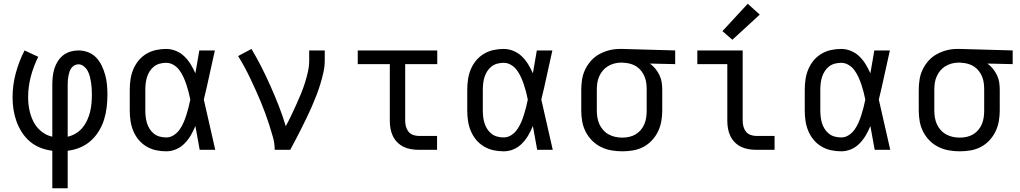

<svg xmlns="http://www.w3.org/2000/svg" viewBox="-20 -799 5440 1024"><path d="M259 205V5Q226 1 195.5 -11Q165 -23 140 -44Q115 -65 97 -93Q79 -121 68 -151.5Q57 -182 52 -214.5Q47 -247 47 -280Q47 -345 64 -408.5Q81 -472 111 -530L184 -496Q159 -446 144.5 -391.5Q130 -337 130 -281Q130 -247 136.5 -214Q143 -181 158 -151Q173 -121 199.5 -99Q226 -77 259 -70V-350Q259 -371 261.5 -392.5Q264 -414 270.5 -434.5Q277 -455 289 -473.5Q301 -492 318 -505Q335 -518 356 -524Q377 -530 398 -530Q425 -530 450 -520.5Q475 -511 493 -492Q511 -473 522.5 -449Q534 -425 541 -399.5Q548 -374 550.5 -347.5Q553 -321 553 -295Q553 -261 549 -227Q545 -193 535 -161Q525 -129 507 -99.5Q489 -70 463.5 -47.5Q438 -25 406.5 -12Q375 1 341 5V205ZM341 -70Q364 -75 384.5 -87.5Q405 -100 420 -118Q435 -136 445 -158Q455 -180 460.5 -202.5Q466 -225 468 -248.5Q470 -272 470 -296Q470 -312 469 -328Q468 -344 465.5 -360Q463 -376 459 -391.5Q455 -407 447.5 -421Q440 -435 427 -445.5Q414 -456 398 -456Q387 -456 377 -450.5Q367 -445 360.5 -436Q354 -427 350.5 -416Q347 -405 345 -394Q343 -383 342 -372Q341 -361 341 -350Z M866 8Q838 8 811 2Q784 -4 760 -18.5Q736 -33 718.5 -54.5Q701 -76 690.5 -101.5Q680 -127 676 -154.5Q672 -182 672 -210V-320Q672 -348 676 -375.5Q680 -403 690.5 -428.5Q701 -454 718.5 -475.5Q736 -497 760 -511.5Q784 -526 811 -532Q838 -538 866 -538Q893 -538 918.5 -527.5Q944 -517 963.5 -498Q983 -479 997 -456Q1011 -433 1022 -408Q1027 -438 1032.5 -468.5Q1038 -499 1043 -530H1126Q1111 -465 1097 -399Q1083 -333 1067 -268Q1083 -201 1097.5 -134Q1112 -67 1128 0H1045Q1039 -32 1033.5 -63.5Q1028 -95 1022 -127Q1012 -102 998 -78Q984 -54 964.5 -34Q945 -14 919.5 -3Q894 8 866 8ZM866 -66Q888 -66 906.5 -78Q925 -90 937.5 -107.5Q950 -125 958.5 -144.5Q967 -164 973.5 -184.5Q980 -205 985.5 -226Q991 -247 995 -268Q991 -289 985.5 -309.5Q980 -330 973.5 -349.5Q967 -369 958 -388.5Q949 -408 936.5 -425Q924 -442 905.5 -453Q887 -464 866 -464Q849 -464 832 -459.5Q815 -455 801.5 -444.5Q788 -434 778.5 -419Q769 -404 764 -388Q759 -372 757 -354.5Q755 -337 755 -320V-210Q755 -193 757 -175.5Q759 -158 764 -142Q769 -126 778.5 -111Q788 -96 801.5 -85.5Q815 -75 832 -70.5Q849 -66 866 -66Z M1445 0Q1445 -34 1436 -66.5Q1427 -99 1416.5 -131.5Q1406 -164 1394.5 -195.5Q1383 -227 1370 -258Q1357 -289 1343 -320Q1329 -351 1314.5 -381.5Q1300 -412 1284 -441.5Q1268 -471 1250 -500L1321 -538Q1350 -490 1375.5 -439.5Q1401 -389 1424 -337Q1447 -285 1467.5 -232.5Q1488 -180 1504 -126Q1519 -153 1532.5 -181.5Q1546 -210 1559 -238.5Q1572 -267 1584 -296Q1596 -325 1605.5 -354.5Q1615 -384 1622 -415Q1629 -446 1629 -477V-530H1712V-477Q1712 -445 1705 -413.5Q1698 -382 1688.5 -351Q1679 -320 1667.5 -290Q1656 -260 1643 -230.5Q1630 -201 1616 -172Q1602 -143 1587.5 -114Q1573 -85 1558 -56.5Q1543 -28 1528 0Z M2213 0Q2193 0 2172 -3.5Q2151 -7 2132.5 -16Q2114 -25 2099 -40Q2084 -55 2075 -74Q2066 -93 2062.5 -113.5Q2059 -134 2059 -155V-457H1888V-530H2312V-457H2141V-155Q2141 -139 2145 -124Q2149 -109 2158.5 -97Q2168 -85 2183 -79.5Q2198 -74 2213 -74H2311V0Z M2666 8Q2638 8 2611 2Q2584 -4 2560 -18.5Q2536 -33 2518.5 -54.5Q2501 -76 2490.5 -101.5Q2480 -127 2476 -154.5Q2472 -182 2472 -210V-320Q2472 -348 2476 -375.5Q2480 -403 2490.5 -428.5Q2501 -454 2518.5 -475.5Q2536 -497 2560 -511.5Q2584 -526 2611 -532Q2638 -538 2666 -538Q2693 -538 2718.5 -527.5Q2744 -517 2763.5 -498Q2783 -479 2797 -456Q2811 -433 2822 -408Q2827 -438 2832.5 -468.5Q2838 -499 2843 -530H2926Q2911 -465 2897 -399Q2883 -333 2867 -268Q2883 -201 2897.5 -134Q2912 -67 2928 0H2845Q2839 -32 2833.5 -63.5Q2828 -95 2822 -127Q2812 -102 2798 -78Q2784 -54 2764.5 -34Q2745 -14 2719.5 -3Q2694 8 2666 8ZM2666 -66Q2688 -66 2706.5 -78Q2725 -90 2737.5 -107.5Q2750 -125 2758.5 -144.5Q2767 -164 2773.5 -184.5Q2780 -205 2785.5 -226Q2791 -247 2795 -268Q2791 -289 2785.5 -309.5Q2780 -330 2773.5 -349.5Q2767 -369 2758 -388.5Q2749 -408 2736.5 -425Q2724 -442 2705.5 -453Q2687 -464 2666 -464Q2649 -464 2632 -459.5Q2615 -455 2601.5 -444.5Q2588 -434 2578.5 -419Q2569 -404 2564 -388Q2559 -372 2557 -354.5Q2555 -337 2555 -320V-210Q2555 -193 2557 -175.5Q2559 -158 2564 -142Q2569 -126 2578.5 -111Q2588 -96 2601.5 -85.5Q2615 -75 2632 -70.5Q2649 -66 2666 -66Z M3299 8Q3270 8 3241 3Q3212 -2 3185.5 -15Q3159 -28 3138 -49Q3117 -70 3103.5 -96.5Q3090 -123 3085 -152Q3080 -181 3080 -210V-320Q3080 -348 3084.5 -376Q3089 -404 3101.5 -429.5Q3114 -455 3133 -476Q3152 -497 3177 -510.5Q3202 -524 3229 -531Q3256 -538 3285 -538Q3288 -538 3292 -538Q3296 -538 3300 -538L3581 -530V-457L3446 -460Q3462 -449 3475 -433Q3488 -417 3497 -398.5Q3506 -380 3509 -360Q3512 -340 3512 -320V-210Q3512 -181 3507 -152.5Q3502 -124 3489.5 -98Q3477 -72 3457 -50.5Q3437 -29 3411.5 -15.5Q3386 -2 3357 3Q3328 8 3299 8ZM3299 -65Q3317 -65 3335.5 -69Q3354 -73 3370 -82.5Q3386 -92 3398 -106.5Q3410 -121 3417 -138Q3424 -155 3426.5 -173.5Q3429 -192 3429 -210V-320Q3429 -337 3427 -354.5Q3425 -372 3418.5 -388.5Q3412 -405 3401.5 -419Q3391 -433 3376.5 -443Q3362 -453 3345 -458Q3328 -463 3311 -464L3300 -465Q3298 -465 3295.5 -465Q3293 -465 3291 -465Q3273 -465 3255 -460Q3237 -455 3221.5 -445.5Q3206 -436 3194.5 -422Q3183 -408 3175.5 -391Q3168 -374 3165.5 -356Q3163 -338 3163 -320V-210Q3163 -191 3166 -172.5Q3169 -154 3176.5 -137Q3184 -120 3197 -105.5Q3210 -91 3226.5 -82Q3243 -73 3261.5 -69Q3280 -65 3299 -65Z M4013 0Q3993 0 3972 -3.5Q3951 -7 3932.5 -16Q3914 -25 3899 -40Q3884 -55 3875 -74Q3866 -93 3862.5 -113.5Q3859 -134 3859 -155V-457H3699V-530H3941V-155Q3941 -139 3945 -124Q3949 -109 3958.5 -97Q3968 -85 3983 -79.5Q3998 -74 4013 -74H4111V0ZM3886 -587 3833 -633 3968 -779 4032 -721Z M4466 8Q4438 8 4411 2Q4384 -4 4360 -18.5Q4336 -33 4318.5 -54.5Q4301 -76 4290.5 -101.5Q4280 -127 4276 -154.5Q4272 -182 4272 -210V-320Q4272 -348 4276 -375.5Q4280 -403 4290.5 -428.5Q4301 -454 4318.5 -475.5Q4336 -497 4360 -511.5Q4384 -526 4411 -532Q4438 -538 4466 -538Q4493 -538 4518.5 -527.5Q4544 -517 4563.5 -498Q4583 -479 4597 -456Q4611 -433 4622 -408Q4627 -438 4632.5 -468.5Q4638 -499 4643 -530H4726Q4711 -465 4697 -399Q4683 -333 4667 -268Q4683 -201 4697.5 -134Q4712 -67 4728 0H4645Q4639 -32 4633.5 -63.5Q4628 -95 4622 -127Q4612 -102 4598 -78Q4584 -54 4564.5 -34Q4545 -14 4519.5 -3Q4494 8 4466 8ZM4466 -66Q4488 -66 4506.5 -78Q4525 -90 4537.5 -107.5Q4550 -125 4558.5 -144.5Q4567 -164 4573.5 -184.5Q4580 -205 4585.5 -226Q4591 -247 4595 -268Q4591 -289 4585.5 -309.5Q4580 -330 4573.5 -349.5Q4567 -369 4558 -388.5Q4549 -408 4536.5 -425Q4524 -442 4505.5 -453Q4487 -464 4466 -464Q4449 -464 4432 -459.5Q4415 -455 4401.5 -444.5Q4388 -434 4378.5 -419Q4369 -404 4364 -388Q4359 -372 4357 -354.5Q4355 -337 4355 -320V-210Q4355 -193 4357 -175.5Q4359 -158 4364 -142Q4369 -126 4378.5 -111Q4388 -96 4401.5 -85.5Q4415 -75 4432 -70.5Q4449 -66 4466 -66Z M5099 8Q5070 8 5041 3Q5012 -2 4985.5 -15Q4959 -28 4938 -49Q4917 -70 4903.5 -96.5Q4890 -123 4885 -152Q4880 -181 4880 -210V-320Q4880 -348 4884.5 -376Q4889 -404 4901.5 -429.5Q4914 -455 4933 -476Q4952 -497 4977 -510.5Q5002 -524 5029 -531Q5056 -538 5085 -538Q5088 -538 5092 -538Q5096 -538 5100 -538L5381 -530V-457L5246 -460Q5262 -449 5275 -433Q5288 -417 5297 -398.5Q5306 -380 5309 -360Q5312 -340 5312 -320V-210Q5312 -181 5307 -152.5Q5302 -124 5289.5 -98Q5277 -72 5257 -50.5Q5237 -29 5211.5 -15.5Q5186 -2 5157 3Q5128 8 5099 8ZM5099 -65Q5117 -65 5135.5 -69Q5154 -73 5170 -82.5Q5186 -92 5198 -106.5Q5210 -121 5217 -138Q5224 -155 5226.5 -173.5Q5229 -192 5229 -210V-320Q5229 -337 5227 -354.5Q5225 -372 5218.5 -388.5Q5212 -405 5201.5 -419Q5191 -433 5176.5 -443Q5162 -453 5145 -458Q5128 -463 5111 -464L5100 -465Q5098 -465 5095.5 -465Q5093 -465 5091 -465Q5073 -465 5055 -460Q5037 -455 5021.5 -445.5Q5006 -436 4994.5 -422Q4983 -408 4975.5 -391Q4968 -374 4965.5 -356Q4963 -338 4963 -320V-210Q4963 -191 4966 -172.5Q4969 -154 4976.5 -137Q4984 -120 4997 -105.5Q5010 -91 5026.5 -82Q5043 -73 5061.5 -69Q5080 -65 5099 -65Z"/></svg>

Font: Iosevka Mono
Style: Regular
Weight: 400
Designer: Belleve Invis
Foundry: Belleve Invis
Version: Version 11.1.1